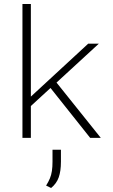

<svg xmlns="http://www.w3.org/2000/svg" viewBox="-20 -688 562 958"><path d="M92 0V-668H134V-206L420 -470H473L262 -276L483 0H430L232 -249L134 -159V0ZM235 250 210 238Q222 219 229 202Q236 185 239 165Q242 145 242 119V59H284V119Q284 166 273 197Q262 228 235 250Z"/></svg>

Font: Gantari ExtraLight
Style: Regular
Weight: 250
Designer: Anugrah Pasau
Foundry: Lafontype
Version: Version 1.000